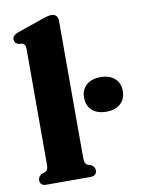

<svg xmlns="http://www.w3.org/2000/svg" viewBox="-85 -807 637 865"><g transform="rotate(-10 234.0 -374.5)"><path d="M240.5 -718V-92.5Q240.5 -75 244 -67.5Q247.5 -60 255 -56.5L269.5 -52Q287 -42 287 -25.5Q287 0 258 0H56.5Q27.5 0 27.5 -25.5Q27.5 -42 45 -52L59.5 -56.5Q67.5 -60 71 -67.5Q74.5 -75 74.5 -92.5V-616Q74.5 -630.5 70.8 -636.2Q67 -642 59 -644.5L41 -647Q24 -654 24 -670Q24 -688 49.5 -698L160 -736Q194 -749 210.5 -749Q225 -749 232.8 -740.2Q240.5 -731.5 240.5 -718ZM380 -277Q339 -277 315.2 -298.2Q291.5 -319.5 291.5 -356.5Q291.5 -392.5 315.2 -413.8Q339 -435 380 -435Q421.5 -435 445 -413.8Q468.5 -392.5 468.5 -356.5Q468.5 -320 445 -298.5Q421.5 -277 380 -277Z"/></g></svg>

Font: Fraunces 72pt S050
Style: Bold
Weight: 700
Version: Version 1.000; ttfautohint (v1.8.3)